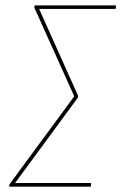

<svg xmlns="http://www.w3.org/2000/svg" viewBox="-20 -701 456 721"><path d="M416 -680.7 414.1 -667.5H127L273.4 -340.8L272.5 -334.5L36.6 -13.7H322.3L320.8 0H14.6L15.6 -8.8L258.8 -339.4L108.9 -672.4L109.9 -680.7Z"/></svg>

Font: Fira Sans Compressed Hair
Style: Italic
Weight: 100
Width: 3
Italic angle: -8°
Designer: Carrois Corporate & Edenspiekermann AG
Foundry: Carrois Corporate GbR & Edenspiekermann AG
Version: Version 4.203;PS 004.203;hotconv 1.0.88;makeotf.lib2.5.64775